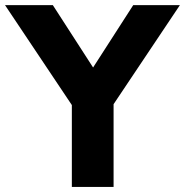

<svg xmlns="http://www.w3.org/2000/svg" viewBox="-55 -739 731 759"><path d="M394 0V-327.1L656.2 -718.8H471.7L313 -472.2L153.8 -718.8H-35.2L229 -323.7V0Z"/></svg>

Font: Winston ExtraBold
Style: Regular
Weight: 800
Designer: Vernon Adams, Kim Jin-seong, David Berlow, Cristiano Sobral
Foundry: The Winston Project Authors
Version: Version 3.004